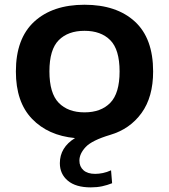

<svg xmlns="http://www.w3.org/2000/svg" viewBox="-20 -574 713 810"><path d="M363 216.5Q299.5 216.5 266 188.2Q232.5 160 232.5 114.5Q232.5 48 296.5 8.5Q183 -2 115 -72.8Q47 -143.5 47 -272.5Q47 -411.5 124.5 -482.8Q202 -554 336.5 -554Q471.5 -554 548.8 -483.2Q626 -412.5 626 -272.5Q626 -164.5 577 -97Q528 -29.5 445 -5Q368 18 341.5 46.2Q315 74.5 315 103.5Q315 129 332.2 144.2Q349.5 159.5 381.5 159.5Q397 159.5 414 156Q431 152.5 448.5 144.5L453 199Q433 207 411 211.8Q389 216.5 363 216.5ZM336.5 -100Q406 -100 445.2 -140.2Q484.5 -180.5 484.5 -272.5Q484.5 -365 445.2 -404.5Q406 -444 336.5 -444Q267 -444 227.8 -404.5Q188.5 -365 188.5 -273Q188.5 -180.5 227.8 -140.2Q267 -100 336.5 -100Z"/></svg>

Font: Encode Sans Exp SmBold
Style: Regular
Weight: 600
Width: 7
Designer: Multiple Designers
Foundry: Impallari Type
Version: Version 3.002; ttfautohint (v1.8.3) -l 8 -r 50 -G 200 -x 14 